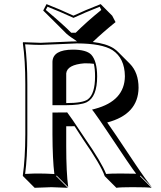

<svg xmlns="http://www.w3.org/2000/svg" viewBox="-20 -853 783 933"><path d="M189.9 -801.8 206.1 -833Q273.4 -806.6 336.9 -776.9Q389.2 -801.8 469.2 -833L525.4 -776.4L541.5 -745.6Q481.4 -697.3 430.7 -648.9Q495.1 -641.6 532.2 -618.2Q545.4 -609.4 554.7 -599.6L611.3 -543Q653.3 -500 653.3 -426.3Q651.9 -297.4 501 -257.8Q518.6 -234.4 636.2 -57.6Q693.4 27.8 718.8 56.6L662.1 0L660.2 2.9L716.8 59.6Q696.3 56.6 623.5 56.6Q564.9 56.6 545.4 59.6L488.8 2.9Q471.2 -49.8 383.8 -175.8Q376 -187 342.3 -239.7Q324.7 -239.3 301.8 -239.3V-143.6Q301.8 -14.6 311.5 56.6L254.9 0L252.9 2.9L309.6 59.6Q308.1 59.6 229.5 56.6L148.4 59.6L91.8 2.9L90.8 0Q102.5 -81.5 103 -200.2V-444.8Q103 -559.6 90.8 -645L92.8 -647.9Q94.2 -647.9 177.2 -645Q192.9 -645 272 -648.9Q340.8 -652.3 353 -651.9H354Q348.6 -656.7 326.7 -670.9Q316.4 -677.7 303.2 -689L246.6 -745.6ZM390.6 -545.4Q306.2 -538.6 301.8 -496.6V-352.1Q381.8 -352.1 406.7 -370.1Q441.9 -396.5 441.9 -481.9Q441.9 -518.6 436 -543Q420.4 -545.4 390.6 -545.4ZM234.9 -306.2H245.1Q278.8 -306.2 301.3 -306.6L306.2 -307.1L309.1 -303.2Q321.3 -288.6 378.4 -202.1Q386.2 -189.9 392.1 -181.6Q473.1 -64.9 495.6 -7.8Q518.1 -9.8 566.9 -9.8Q616.7 -9.8 641.6 -8.8Q619.1 -37.1 502.4 -212.9Q459.5 -277.3 436.5 -308.6L427.2 -320.3L441.9 -324.2Q585.9 -362.8 586.9 -482.9Q585.9 -570.3 526.4 -609.4Q475.6 -641.6 353 -642.1Q341.8 -642.1 273.9 -638.7Q193.8 -634.8 177.2 -634.8Q148.9 -634.8 102.1 -637.7Q112.8 -553.2 112.8 -444.8V-200.2Q112.8 -87.4 102.1 -7.8Q144.5 -10.3 172.9 -9.8Q201.7 -9.8 244.1 -7.3Q235.4 -78.6 234.9 -200.2ZM334 -611.8Q399.4 -611.8 423.3 -587.4Q451.7 -556.6 452.1 -481.9Q452.1 -381.3 400.9 -356Q371.1 -341.8 298.8 -341.8H234.9V-553.2Q237.3 -611.3 334 -611.8ZM202.6 -804.7Q292 -729.5 326.2 -693.8H347.7Q402.8 -748.5 472.2 -804.7L464.4 -820.3Q390.1 -791 341.3 -768.1L336.9 -766.1L333 -768.1Q272.5 -795.9 210.9 -820.3Z"/></svg>

Font: Linux Biolinum Shadow O
Style: Bold
Weight: 700
Designer: Philipp H. Poll
Foundry: Philipp H. Poll
Version: Version 0.9.2